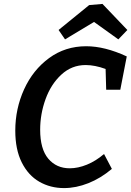

<svg xmlns="http://www.w3.org/2000/svg" viewBox="-20 -949 670 980"><path d="M185 -287Q185 -188 226.5 -139Q268 -90 336 -90Q378 -90 423.5 -108.5Q469 -127 511 -163L551 -87Q494 -39 431 -14Q368 11 307 11Q237 11 180.5 -21.5Q124 -54 91 -120Q58 -186 58 -282Q58 -394 103 -493Q148 -592 230.5 -652.5Q313 -713 420 -713Q515 -713 627 -661L594 -491H522L519 -597Q464 -617 417 -617Q346 -617 293 -568Q240 -519 212.5 -443Q185 -367 185 -287ZM503 -929 630 -796 584 -748 460 -837 312 -748 279 -796 435 -923Z"/></svg>

Font: Bitter Pro SemiBold
Style: Italic
Weight: 600
Italic angle: -9°
Designer: Sol Matas, and Bitter project Authors
Foundry: Sol Matas
Version: Version 1.010